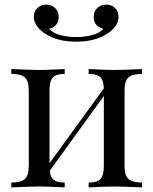

<svg xmlns="http://www.w3.org/2000/svg" viewBox="-20 -814 666 834"><path d="M521 -421V-93Q521 -52 538 -36.5Q555 -21 597 -21V0Q505 -4 477 -4Q449 -4 365 0V-21Q402 -21 416.5 -36.5Q431 -52 431 -93V-397L196 -72Q199 -44 214 -32.5Q229 -21 261 -21V0Q177 -4 149 -4Q121 -4 29 0V-21Q71 -21 88 -36.5Q105 -52 105 -93V-421Q105 -462 88 -477.5Q71 -493 29 -493V-514Q121 -510 149 -510Q177 -510 261 -514V-493Q224 -493 209.5 -477.5Q195 -462 195 -421V-105L431 -430Q430 -466 415 -479.5Q400 -493 365 -493V-514Q449 -510 477 -510Q505 -510 597 -514V-493Q555 -493 538 -477.5Q521 -462 521 -421ZM495 -741Q495 -701 448 -669Q395 -633 311 -633Q227 -633 174 -669Q127 -701 127 -741Q127 -764 142 -779Q157 -794 180 -794Q203 -794 219 -779.5Q235 -765 235 -740Q235 -719 223.5 -706Q212 -693 193 -689Q211 -669 244 -661Q277 -653 311 -653Q345 -653 378 -661Q411 -669 429 -689Q410 -693 398.5 -706Q387 -719 387 -740Q387 -765 403 -779.5Q419 -794 442 -794Q465 -794 480 -779Q495 -764 495 -741Z"/></svg>

Font: Myanmar April Display
Style: Regular
Weight: 400
Designer: Khon Soe Zaw Thu
Foundry: Myanmar OS
Version: Version 2.50 April 12, 2019